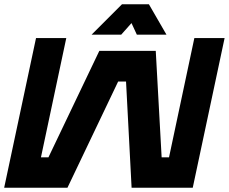

<svg xmlns="http://www.w3.org/2000/svg" viewBox="-24 -878 1071 898"><path d="M144.5 -700H286L167.5 -142H202.5L440.5 -640H704.5L732 -142H766.5L885 -700H1026.5L877.5 0H591.5L565.5 -496.5H528.5L291.5 0H-4.5ZM546.5 -858H672.5L754.5 -716H616L591 -770L543 -716H404.5Z"/></svg>

Font: Tourney Expanded Black
Style: Italic
Weight: 900
Width: 7
Italic angle: -12°
Designer: Tyler Finck
Foundry: Etcetera Type Co
Version: Version 1.010; ttfautohint (v1.8.3)